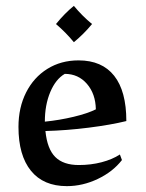

<svg xmlns="http://www.w3.org/2000/svg" viewBox="-20 -624 498 655"><path d="M43 -191Q43 -257 69 -308.5Q95 -360 141.5 -389Q188 -418 248 -418Q328 -418 369.5 -365.5Q411 -313 411 -211Q358 -198 283 -188.5Q208 -179 135 -177Q141 -116 168.5 -88.5Q196 -61 249 -61Q290 -61 326.5 -70.5Q363 -80 389 -97L396 -78Q365 -38 313.5 -13.5Q262 11 208 11Q128 11 85.5 -41.5Q43 -94 43 -191ZM307 -251Q306 -304 276.5 -338Q247 -372 201 -372Q170 -354 151.5 -310Q133 -266 133 -209Q183 -214 231 -225.5Q279 -237 307 -251ZM171 -542Q201 -579 232 -604Q260 -570 294 -542Q266 -508 232 -480Q205 -513 171 -542Z"/></svg>

Font: Mirza
Style: Regular
Weight: 400
Designer: Arabic design by Kourosh Beigpour, Latin design by Eduardo Tunni, engineering by Lasse Fister
Version: Version 1.0010g